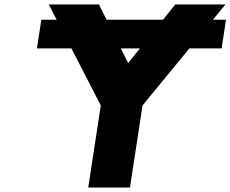

<svg xmlns="http://www.w3.org/2000/svg" viewBox="-20 -845 1038 865"><path d="M524.4 -627H610.4L557.3 -561ZM199.7 -825 235.3 -756H166.2L146.4 -627H301.7L434.1 -370L377.5 0H565.5L622.1 -370L833.2 -627H978.4L998.2 -756H939.1L995.7 -825H769.7L714.2 -756H460.1L425.7 -825Z"/></svg>

Font: Sztylet
Style: BdObl
Weight: 700
Foundry: Cannot Into Space Fonts, PlusOne Fonts
Version: Version 0.12